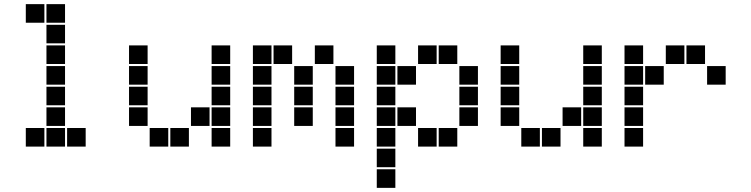

<svg xmlns="http://www.w3.org/2000/svg" viewBox="-20 -715 3640 930"><path d="M106 -695Q105 -695 105 -695Q105 -695 105 -694V-606Q105 -605 105 -605Q105 -605 106 -605H194Q195 -605 195 -605Q195 -605 195 -606V-694Q195 -695 195 -695Q195 -695 194 -695ZM206 -695Q205 -695 205 -695Q205 -695 205 -694V-606Q205 -605 205 -605Q205 -605 206 -605H294Q295 -605 295 -605Q295 -605 295 -606V-694Q295 -695 295 -695Q295 -695 294 -695ZM206 -595Q205 -595 205 -595Q205 -595 205 -594V-506Q205 -505 205 -505Q205 -505 206 -505H294Q295 -505 295 -505Q295 -505 295 -506V-594Q295 -595 295 -595Q295 -595 294 -595ZM206 -495Q205 -495 205 -495Q205 -495 205 -494V-406Q205 -405 205 -405Q205 -405 206 -405H294Q295 -405 295 -405Q295 -405 295 -406V-494Q295 -495 295 -495Q295 -495 294 -495ZM206 -395Q205 -395 205 -395Q205 -395 205 -394V-306Q205 -305 205 -305Q205 -305 206 -305H294Q295 -305 295 -305Q295 -305 295 -306V-394Q295 -395 295 -395Q295 -395 294 -395ZM206 -295Q205 -295 205 -295Q205 -295 205 -294V-206Q205 -205 205 -205Q205 -205 206 -205H294Q295 -205 295 -205Q295 -205 295 -206V-294Q295 -295 295 -295Q295 -295 294 -295ZM206 -195Q205 -195 205 -195Q205 -195 205 -194V-106Q205 -105 205 -105Q205 -105 206 -105H294Q295 -105 295 -105Q295 -105 295 -106V-194Q295 -195 295 -195Q295 -195 294 -195ZM106 -95Q105 -95 105 -95Q105 -95 105 -94V-6Q105 -5 105 -5Q105 -5 106 -5H194Q195 -5 195 -5Q195 -5 195 -6V-94Q195 -95 195 -95Q195 -95 194 -95ZM206 -95Q205 -95 205 -95Q205 -95 205 -94V-6Q205 -5 205 -5Q205 -5 206 -5H294Q295 -5 295 -5Q295 -5 295 -6V-94Q295 -95 295 -95Q295 -95 294 -95ZM306 -95Q305 -95 305 -95Q305 -95 305 -94V-6Q305 -5 305 -5Q305 -5 306 -5H394Q395 -5 395 -5Q395 -5 395 -6V-94Q395 -95 395 -95Q395 -95 394 -95Z M606 -495Q605 -495 605 -495Q605 -495 605 -494V-406Q605 -405 605 -405Q605 -405 606 -405H694Q695 -405 695 -405Q695 -405 695 -406V-494Q695 -495 695 -495Q695 -495 694 -495ZM1006 -495Q1005 -495 1005 -495Q1005 -495 1005 -494V-406Q1005 -405 1005 -405Q1005 -405 1006 -405H1094Q1095 -405 1095 -405Q1095 -405 1095 -406V-494Q1095 -495 1095 -495Q1095 -495 1094 -495ZM606 -395Q605 -395 605 -395Q605 -395 605 -394V-306Q605 -305 605 -305Q605 -305 606 -305H694Q695 -305 695 -305Q695 -305 695 -306V-394Q695 -395 695 -395Q695 -395 694 -395ZM1006 -395Q1005 -395 1005 -395Q1005 -395 1005 -394V-306Q1005 -305 1005 -305Q1005 -305 1006 -305H1094Q1095 -305 1095 -305Q1095 -305 1095 -306V-394Q1095 -395 1095 -395Q1095 -395 1094 -395ZM606 -295Q605 -295 605 -295Q605 -295 605 -294V-206Q605 -205 605 -205Q605 -205 606 -205H694Q695 -205 695 -205Q695 -205 695 -206V-294Q695 -295 695 -295Q695 -295 694 -295ZM1006 -295Q1005 -295 1005 -295Q1005 -295 1005 -294V-206Q1005 -205 1005 -205Q1005 -205 1006 -205H1094Q1095 -205 1095 -205Q1095 -205 1095 -206V-294Q1095 -295 1095 -295Q1095 -295 1094 -295ZM606 -195Q605 -195 605 -195Q605 -195 605 -194V-106Q605 -105 605 -105Q605 -105 606 -105H694Q695 -105 695 -105Q695 -105 695 -106V-194Q695 -195 695 -195Q695 -195 694 -195ZM906 -195Q905 -195 905 -195Q905 -195 905 -194V-106Q905 -105 905 -105Q905 -105 906 -105H994Q995 -105 995 -105Q995 -105 995 -106V-194Q995 -195 995 -195Q995 -195 994 -195ZM1006 -195Q1005 -195 1005 -195Q1005 -195 1005 -194V-106Q1005 -105 1005 -105Q1005 -105 1006 -105H1094Q1095 -105 1095 -105Q1095 -105 1095 -106V-194Q1095 -195 1095 -195Q1095 -195 1094 -195ZM706 -95Q705 -95 705 -95Q705 -95 705 -94V-6Q705 -5 705 -5Q705 -5 706 -5H794Q795 -5 795 -5Q795 -5 795 -6V-94Q795 -95 795 -95Q795 -95 794 -95ZM806 -95Q805 -95 805 -95Q805 -95 805 -94V-6Q805 -5 805 -5Q805 -5 806 -5H894Q895 -5 895 -5Q895 -5 895 -6V-94Q895 -95 895 -95Q895 -95 894 -95ZM1006 -95Q1005 -95 1005 -95Q1005 -95 1005 -94V-6Q1005 -5 1005 -5Q1005 -5 1006 -5H1094Q1095 -5 1095 -5Q1095 -5 1095 -6V-94Q1095 -95 1095 -95Q1095 -95 1094 -95Z M1206 -495Q1205 -495 1205 -495Q1205 -495 1205 -494V-406Q1205 -405 1205 -405Q1205 -405 1206 -405H1294Q1295 -405 1295 -405Q1295 -405 1295 -406V-494Q1295 -495 1295 -495Q1295 -495 1294 -495ZM1306 -495Q1305 -495 1305 -495Q1305 -495 1305 -494V-406Q1305 -405 1305 -405Q1305 -405 1306 -405H1394Q1395 -405 1395 -405Q1395 -405 1395 -406V-494Q1395 -495 1395 -495Q1395 -495 1394 -495ZM1506 -495Q1505 -495 1505 -495Q1505 -495 1505 -494V-406Q1505 -405 1505 -405Q1505 -405 1506 -405H1594Q1595 -405 1595 -405Q1595 -405 1595 -406V-494Q1595 -495 1595 -495Q1595 -495 1594 -495ZM1206 -395Q1205 -395 1205 -395Q1205 -395 1205 -394V-306Q1205 -305 1205 -305Q1205 -305 1206 -305H1294Q1295 -305 1295 -305Q1295 -305 1295 -306V-394Q1295 -395 1295 -395Q1295 -395 1294 -395ZM1406 -395Q1405 -395 1405 -395Q1405 -395 1405 -394V-306Q1405 -305 1405 -305Q1405 -305 1406 -305H1494Q1495 -305 1495 -305Q1495 -305 1495 -306V-394Q1495 -395 1495 -395Q1495 -395 1494 -395ZM1606 -395Q1605 -395 1605 -395Q1605 -395 1605 -394V-306Q1605 -305 1605 -305Q1605 -305 1606 -305H1694Q1695 -305 1695 -305Q1695 -305 1695 -306V-394Q1695 -395 1695 -395Q1695 -395 1694 -395ZM1206 -295Q1205 -295 1205 -295Q1205 -295 1205 -294V-206Q1205 -205 1205 -205Q1205 -205 1206 -205H1294Q1295 -205 1295 -205Q1295 -205 1295 -206V-294Q1295 -295 1295 -295Q1295 -295 1294 -295ZM1406 -295Q1405 -295 1405 -295Q1405 -295 1405 -294V-206Q1405 -205 1405 -205Q1405 -205 1406 -205H1494Q1495 -205 1495 -205Q1495 -205 1495 -206V-294Q1495 -295 1495 -295Q1495 -295 1494 -295ZM1606 -295Q1605 -295 1605 -295Q1605 -295 1605 -294V-206Q1605 -205 1605 -205Q1605 -205 1606 -205H1694Q1695 -205 1695 -205Q1695 -205 1695 -206V-294Q1695 -295 1695 -295Q1695 -295 1694 -295ZM1206 -195Q1205 -195 1205 -195Q1205 -195 1205 -194V-106Q1205 -105 1205 -105Q1205 -105 1206 -105H1294Q1295 -105 1295 -105Q1295 -105 1295 -106V-194Q1295 -195 1295 -195Q1295 -195 1294 -195ZM1406 -195Q1405 -195 1405 -195Q1405 -195 1405 -194V-106Q1405 -105 1405 -105Q1405 -105 1406 -105H1494Q1495 -105 1495 -105Q1495 -105 1495 -106V-194Q1495 -195 1495 -195Q1495 -195 1494 -195ZM1606 -195Q1605 -195 1605 -195Q1605 -195 1605 -194V-106Q1605 -105 1605 -105Q1605 -105 1606 -105H1694Q1695 -105 1695 -105Q1695 -105 1695 -106V-194Q1695 -195 1695 -195Q1695 -195 1694 -195ZM1206 -95Q1205 -95 1205 -95Q1205 -95 1205 -94V-6Q1205 -5 1205 -5Q1205 -5 1206 -5H1294Q1295 -5 1295 -5Q1295 -5 1295 -6V-94Q1295 -95 1295 -95Q1295 -95 1294 -95ZM1606 -95Q1605 -95 1605 -95Q1605 -95 1605 -94V-6Q1605 -5 1605 -5Q1605 -5 1606 -5H1694Q1695 -5 1695 -5Q1695 -5 1695 -6V-94Q1695 -95 1695 -95Q1695 -95 1694 -95Z M1806 -495Q1805 -495 1805 -495Q1805 -495 1805 -494V-406Q1805 -405 1805 -405Q1805 -405 1806 -405H1894Q1895 -405 1895 -405Q1895 -405 1895 -406V-494Q1895 -495 1895 -495Q1895 -495 1894 -495ZM2006 -495Q2005 -495 2005 -495Q2005 -495 2005 -494V-406Q2005 -405 2005 -405Q2005 -405 2006 -405H2094Q2095 -405 2095 -405Q2095 -405 2095 -406V-494Q2095 -495 2095 -495Q2095 -495 2094 -495ZM2106 -495Q2105 -495 2105 -495Q2105 -495 2105 -494V-406Q2105 -405 2105 -405Q2105 -405 2106 -405H2194Q2195 -405 2195 -405Q2195 -405 2195 -406V-494Q2195 -495 2195 -495Q2195 -495 2194 -495ZM1806 -395Q1805 -395 1805 -395Q1805 -395 1805 -394V-306Q1805 -305 1805 -305Q1805 -305 1806 -305H1894Q1895 -305 1895 -305Q1895 -305 1895 -306V-394Q1895 -395 1895 -395Q1895 -395 1894 -395ZM1906 -395Q1905 -395 1905 -395Q1905 -395 1905 -394V-306Q1905 -305 1905 -305Q1905 -305 1906 -305H1994Q1995 -305 1995 -305Q1995 -305 1995 -306V-394Q1995 -395 1995 -395Q1995 -395 1994 -395ZM2206 -395Q2205 -395 2205 -395Q2205 -395 2205 -394V-306Q2205 -305 2205 -305Q2205 -305 2206 -305H2294Q2295 -305 2295 -305Q2295 -305 2295 -306V-394Q2295 -395 2295 -395Q2295 -395 2294 -395ZM1806 -295Q1805 -295 1805 -295Q1805 -295 1805 -294V-206Q1805 -205 1805 -205Q1805 -205 1806 -205H1894Q1895 -205 1895 -205Q1895 -205 1895 -206V-294Q1895 -295 1895 -295Q1895 -295 1894 -295ZM2206 -295Q2205 -295 2205 -295Q2205 -295 2205 -294V-206Q2205 -205 2205 -205Q2205 -205 2206 -205H2294Q2295 -205 2295 -205Q2295 -205 2295 -206V-294Q2295 -295 2295 -295Q2295 -295 2294 -295ZM1806 -195Q1805 -195 1805 -195Q1805 -195 1805 -194V-106Q1805 -105 1805 -105Q1805 -105 1806 -105H1894Q1895 -105 1895 -105Q1895 -105 1895 -106V-194Q1895 -195 1895 -195Q1895 -195 1894 -195ZM1906 -195Q1905 -195 1905 -195Q1905 -195 1905 -194V-106Q1905 -105 1905 -105Q1905 -105 1906 -105H1994Q1995 -105 1995 -105Q1995 -105 1995 -106V-194Q1995 -195 1995 -195Q1995 -195 1994 -195ZM2206 -195Q2205 -195 2205 -195Q2205 -195 2205 -194V-106Q2205 -105 2205 -105Q2205 -105 2206 -105H2294Q2295 -105 2295 -105Q2295 -105 2295 -106V-194Q2295 -195 2295 -195Q2295 -195 2294 -195ZM1806 -95Q1805 -95 1805 -95Q1805 -95 1805 -94V-6Q1805 -5 1805 -5Q1805 -5 1806 -5H1894Q1895 -5 1895 -5Q1895 -5 1895 -6V-94Q1895 -95 1895 -95Q1895 -95 1894 -95ZM2006 -95Q2005 -95 2005 -95Q2005 -95 2005 -94V-6Q2005 -5 2005 -5Q2005 -5 2006 -5H2094Q2095 -5 2095 -5Q2095 -5 2095 -6V-94Q2095 -95 2095 -95Q2095 -95 2094 -95ZM2106 -95Q2105 -95 2105 -95Q2105 -95 2105 -94V-6Q2105 -5 2105 -5Q2105 -5 2106 -5H2194Q2195 -5 2195 -5Q2195 -5 2195 -6V-94Q2195 -95 2195 -95Q2195 -95 2194 -95ZM1806 5Q1805 5 1805 5Q1805 5 1805 6V94Q1805 95 1805 95Q1805 95 1806 95H1894Q1895 95 1895 95Q1895 95 1895 94V6Q1895 5 1895 5Q1895 5 1894 5ZM1806 105Q1805 105 1805 105Q1805 105 1805 106V194Q1805 195 1805 195Q1805 195 1806 195H1894Q1895 195 1895 195Q1895 195 1895 194V106Q1895 105 1895 105Q1895 105 1894 105Z M2406 -495Q2405 -495 2405 -495Q2405 -495 2405 -494V-406Q2405 -405 2405 -405Q2405 -405 2406 -405H2494Q2495 -405 2495 -405Q2495 -405 2495 -406V-494Q2495 -495 2495 -495Q2495 -495 2494 -495ZM2806 -495Q2805 -495 2805 -495Q2805 -495 2805 -494V-406Q2805 -405 2805 -405Q2805 -405 2806 -405H2894Q2895 -405 2895 -405Q2895 -405 2895 -406V-494Q2895 -495 2895 -495Q2895 -495 2894 -495ZM2406 -395Q2405 -395 2405 -395Q2405 -395 2405 -394V-306Q2405 -305 2405 -305Q2405 -305 2406 -305H2494Q2495 -305 2495 -305Q2495 -305 2495 -306V-394Q2495 -395 2495 -395Q2495 -395 2494 -395ZM2806 -395Q2805 -395 2805 -395Q2805 -395 2805 -394V-306Q2805 -305 2805 -305Q2805 -305 2806 -305H2894Q2895 -305 2895 -305Q2895 -305 2895 -306V-394Q2895 -395 2895 -395Q2895 -395 2894 -395ZM2406 -295Q2405 -295 2405 -295Q2405 -295 2405 -294V-206Q2405 -205 2405 -205Q2405 -205 2406 -205H2494Q2495 -205 2495 -205Q2495 -205 2495 -206V-294Q2495 -295 2495 -295Q2495 -295 2494 -295ZM2806 -295Q2805 -295 2805 -295Q2805 -295 2805 -294V-206Q2805 -205 2805 -205Q2805 -205 2806 -205H2894Q2895 -205 2895 -205Q2895 -205 2895 -206V-294Q2895 -295 2895 -295Q2895 -295 2894 -295ZM2406 -195Q2405 -195 2405 -195Q2405 -195 2405 -194V-106Q2405 -105 2405 -105Q2405 -105 2406 -105H2494Q2495 -105 2495 -105Q2495 -105 2495 -106V-194Q2495 -195 2495 -195Q2495 -195 2494 -195ZM2706 -195Q2705 -195 2705 -195Q2705 -195 2705 -194V-106Q2705 -105 2705 -105Q2705 -105 2706 -105H2794Q2795 -105 2795 -105Q2795 -105 2795 -106V-194Q2795 -195 2795 -195Q2795 -195 2794 -195ZM2806 -195Q2805 -195 2805 -195Q2805 -195 2805 -194V-106Q2805 -105 2805 -105Q2805 -105 2806 -105H2894Q2895 -105 2895 -105Q2895 -105 2895 -106V-194Q2895 -195 2895 -195Q2895 -195 2894 -195ZM2506 -95Q2505 -95 2505 -95Q2505 -95 2505 -94V-6Q2505 -5 2505 -5Q2505 -5 2506 -5H2594Q2595 -5 2595 -5Q2595 -5 2595 -6V-94Q2595 -95 2595 -95Q2595 -95 2594 -95ZM2606 -95Q2605 -95 2605 -95Q2605 -95 2605 -94V-6Q2605 -5 2605 -5Q2605 -5 2606 -5H2694Q2695 -5 2695 -5Q2695 -5 2695 -6V-94Q2695 -95 2695 -95Q2695 -95 2694 -95ZM2806 -95Q2805 -95 2805 -95Q2805 -95 2805 -94V-6Q2805 -5 2805 -5Q2805 -5 2806 -5H2894Q2895 -5 2895 -5Q2895 -5 2895 -6V-94Q2895 -95 2895 -95Q2895 -95 2894 -95Z M3006 -495Q3005 -495 3005 -495Q3005 -495 3005 -494V-406Q3005 -405 3005 -405Q3005 -405 3006 -405H3094Q3095 -405 3095 -405Q3095 -405 3095 -406V-494Q3095 -495 3095 -495Q3095 -495 3094 -495ZM3206 -495Q3205 -495 3205 -495Q3205 -495 3205 -494V-406Q3205 -405 3205 -405Q3205 -405 3206 -405H3294Q3295 -405 3295 -405Q3295 -405 3295 -406V-494Q3295 -495 3295 -495Q3295 -495 3294 -495ZM3306 -495Q3305 -495 3305 -495Q3305 -495 3305 -494V-406Q3305 -405 3305 -405Q3305 -405 3306 -405H3394Q3395 -405 3395 -405Q3395 -405 3395 -406V-494Q3395 -495 3395 -495Q3395 -495 3394 -495ZM3006 -395Q3005 -395 3005 -395Q3005 -395 3005 -394V-306Q3005 -305 3005 -305Q3005 -305 3006 -305H3094Q3095 -305 3095 -305Q3095 -305 3095 -306V-394Q3095 -395 3095 -395Q3095 -395 3094 -395ZM3106 -395Q3105 -395 3105 -395Q3105 -395 3105 -394V-306Q3105 -305 3105 -305Q3105 -305 3106 -305H3194Q3195 -305 3195 -305Q3195 -305 3195 -306V-394Q3195 -395 3195 -395Q3195 -395 3194 -395ZM3406 -395Q3405 -395 3405 -395Q3405 -395 3405 -394V-306Q3405 -305 3405 -305Q3405 -305 3406 -305H3494Q3495 -305 3495 -305Q3495 -305 3495 -306V-394Q3495 -395 3495 -395Q3495 -395 3494 -395ZM3006 -295Q3005 -295 3005 -295Q3005 -295 3005 -294V-206Q3005 -205 3005 -205Q3005 -205 3006 -205H3094Q3095 -205 3095 -205Q3095 -205 3095 -206V-294Q3095 -295 3095 -295Q3095 -295 3094 -295ZM3006 -195Q3005 -195 3005 -195Q3005 -195 3005 -194V-106Q3005 -105 3005 -105Q3005 -105 3006 -105H3094Q3095 -105 3095 -105Q3095 -105 3095 -106V-194Q3095 -195 3095 -195Q3095 -195 3094 -195ZM3006 -95Q3005 -95 3005 -95Q3005 -95 3005 -94V-6Q3005 -5 3005 -5Q3005 -5 3006 -5H3094Q3095 -5 3095 -5Q3095 -5 3095 -6V-94Q3095 -95 3095 -95Q3095 -95 3094 -95Z"/></svg>

Font: Doto Black
Style: Regular
Weight: 900
Version: Version 1.000